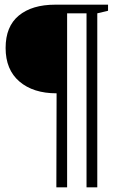

<svg xmlns="http://www.w3.org/2000/svg" viewBox="-20 -675 493 821"><path d="M4 -470Q4 -562 60.5 -608.5Q117 -655 216 -655H442V-629L396 -618V126H350V-618H267V126H221L222 -276Q122 -276 63 -326.5Q4 -377 4 -470Z"/></svg>

Font: Libra Serif Modern
Style: Regular
Weight: 400
Designer: Stefan Peev, Context Ltd
Foundry: Stefan Peev, Context Ltd
Version: Version 1.000